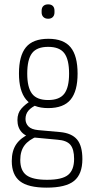

<svg xmlns="http://www.w3.org/2000/svg" viewBox="-20 -668 429 881"><path d="M194 193Q109 193 71.5 163.5Q34 134 34 71Q34 24 54.5 -6Q75 -36 117 -55L153 -43Q112 -27 92.5 -1Q73 25 73 66Q73 115 101.5 136Q130 157 196 157Q265 157 292.5 134.5Q320 112 320 61Q320 17 303 -3.5Q286 -24 243 -27L136 -37Q99 -40 79.5 -61.5Q60 -83 60 -117Q60 -149 78 -169.5Q96 -190 124 -207L151 -188Q125 -177 111 -161Q97 -145 97 -122Q97 -102 110.5 -88Q124 -74 155 -71L256 -62Q309 -57 333.5 -28Q358 1 358 62Q358 131 320 162Q282 193 194 193ZM201 -172Q132 -172 99.5 -211.5Q67 -251 67 -331Q67 -412 99 -451Q131 -490 202 -490Q272 -490 304 -451Q336 -412 336 -330Q336 -250 304 -211Q272 -172 201 -172ZM201 -209Q253 -209 275 -238Q297 -267 297 -330Q297 -395 275 -424Q253 -453 201 -453Q149 -453 127 -424Q105 -395 105 -330Q105 -267 127 -238Q149 -209 201 -209ZM201 -582Q187 -582 179 -590Q171 -598 171 -611V-619Q171 -633 179 -640.5Q187 -648 201 -648Q215 -648 222.5 -640.5Q230 -633 230 -619V-611Q230 -598 222.5 -590Q215 -582 201 -582Z"/></svg>

Font: Sofia Sans Condensed ExtraLight
Style: Regular
Weight: 250
Version: Version 4.100